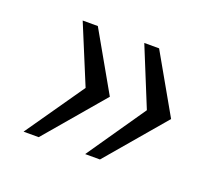

<svg xmlns="http://www.w3.org/2000/svg" viewBox="-71 -605 603 536"><g transform="rotate(20 230.0 -337.0)"><path d="M43 -163 164 -337 92 -511H137L236 -337L88 -163ZM226 -163 346 -337 275 -511H319L418 -337L270 -163Z"/></g></svg>

Font: Chivo ExtraLight
Style: Italic
Weight: 250
Italic angle: -8.05°
Designer: Hector Gatti
Foundry: Omnibus-Type
Version: Version 2.002